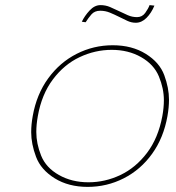

<svg xmlns="http://www.w3.org/2000/svg" viewBox="-20 -724 687 751"><path d="M323 7Q248 7 194 -26.5Q140 -60 121 -110.5Q102 -161 102 -207Q102 -237 108 -270Q123 -355 168.5 -417.5Q214 -480 280 -513.5Q346 -547 421 -547Q496 -547 550 -513.5Q604 -480 622.5 -430Q641 -380 641 -334Q641 -304 635 -270Q620 -185 575 -122.5Q530 -60 464 -26.5Q398 7 323 7ZM326 -11Q391 -11 451 -39.5Q511 -68 555 -126Q599 -184 615 -270Q621 -303 621 -332Q621 -378 601.5 -425Q582 -472 532 -500.5Q482 -529 417 -529Q352 -529 291.5 -500.5Q231 -472 187 -413.5Q143 -355 128 -270Q122 -237 122 -208Q122 -162 141 -115Q160 -68 210.5 -39.5Q261 -11 326 -11ZM300 -639Q311 -662 330.5 -683Q350 -704 373 -704Q393 -704 410.5 -696.5Q428 -689 445.5 -680.5Q463 -672 480 -664.5Q497 -657 516 -657Q536 -657 548 -673.5Q560 -690 565 -704L584 -702Q572 -673 553 -654Q534 -635 511 -635Q494 -635 478 -642.5Q462 -650 445 -658.5Q428 -667 410 -674.5Q392 -682 372 -682Q350 -682 337.5 -667.5Q325 -653 315 -637Z"/></svg>

Font: Fz Poppins Thin
Style: Italic
Weight: 100
Italic angle: -10°
Designer: Ninad Kale (Devanagari), Jonny Pinhorn (Latin)
Foundry: Indian Type Foundry
Version: Vit hóa bi Vntype.Com & FontZin.Com